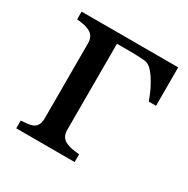

<svg xmlns="http://www.w3.org/2000/svg" viewBox="-118 -586 676 691"><g transform="rotate(30 220.0 -240.5)"><path d="M278.8 0H36.1V-32.2Q47.4 -33.2 59.3 -34.2Q71.3 -35.2 80.1 -38.1Q93.8 -42.5 100.3 -53.5Q106.9 -64.5 106.9 -82V-394.5Q106.9 -410.6 100.1 -421.6Q93.3 -432.6 79.6 -438.5Q66.9 -444.3 53.2 -446.3Q39.6 -448.2 29.8 -449.2V-481.4H431.2V-321.8H400.9Q397.5 -332.5 388.7 -353Q379.9 -373.5 368.7 -391.6Q357.4 -411.1 344 -425.5Q330.6 -439.9 315.9 -441.9Q302.2 -443.4 282.7 -444.1Q263.2 -444.8 249.5 -444.8H197.8V-86.9Q197.8 -70.3 204.6 -59.6Q211.4 -48.8 225.1 -43Q235.8 -38.1 250.7 -35.6Q265.6 -33.2 278.8 -32.2Z"/></g></svg>

Font: UniBurma_GGSerif
Style: Book
Weight: 400
Designer: Victor San Kho Lin (for Burmese only and related typography optimization with it)
Foundry: http://www.unimm.org
Version: 2.0